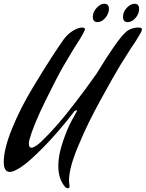

<svg xmlns="http://www.w3.org/2000/svg" viewBox="-20 -897 777 1024"><path d="M351 96Q351 107 342 107Q338 107 330 103Q291 61 291 -12Q291 -70 315.5 -142Q340 -214 364 -257L388 -300Q390 -303 390 -307Q390 -309 388 -309L378 -305Q290 -191 213 -113Q136 -35 94.5 -7.5Q53 20 33 20Q0 20 0 -33Q0 -102 44 -210.5Q88 -319 153.5 -427.5Q219 -536 257 -594Q295 -652 319 -686Q342 -717 370 -733.5Q398 -750 418 -750Q433 -750 433 -741Q433 -736 427 -726Q416 -702 369 -630Q348 -596 316.5 -541.5Q285 -487 221.5 -358Q158 -229 136 -149Q134 -140 134 -131Q134 -109 148 -109Q159 -109 183 -127Q187 -130 194.5 -136.5Q202 -143 230.5 -172Q259 -201 292 -239Q325 -277 380 -348Q435 -419 495 -504Q603 -682 650 -725Q677 -750 720 -750Q737 -750 737 -741Q737 -733 731 -723Q704 -675 678 -639Q657 -607 624 -553.5Q591 -500 517.5 -366Q444 -232 404 -134Q348 -7 348 66Q348 73 349.5 83.5Q351 94 351 96ZM500 -779Q475 -779 475 -807Q475 -832 495 -854.5Q515 -877 536 -877Q561 -877 561 -850Q561 -825 542 -802Q523 -779 500 -779ZM661 -779Q636 -779 636 -807Q636 -833 656 -855Q676 -877 698 -877Q722 -877 722 -849Q722 -824 703 -801.5Q684 -779 661 -779Z"/></svg>

Font: Aguafina Script
Style: Regular
Weight: 400
Designer: Angel Koziupa and Alejandro Paul
Foundry: Angel Koziupa and Alejandro Paul
Version: Version 1.000